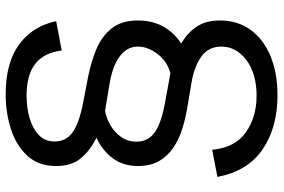

<svg xmlns="http://www.w3.org/2000/svg" viewBox="-174 -578 955 646"><g transform="rotate(-90 303.0 -254.5)"><path d="M305.7 202.1Q197.8 202.1 124.3 152.3Q50.8 102.5 31.2 0L122.6 -17.6Q129.4 58.6 180.7 95.2Q231.9 131.8 304.2 131.8Q378.4 131.8 424.1 97.7Q469.7 63.5 469.7 13.2Q469.7 -29.8 436.8 -53.7Q403.8 -77.6 350.1 -86.9L262.7 -101.6Q228.5 -107.4 194.1 -117.9Q159.7 -128.4 131.1 -147.2Q102.5 -166 85.2 -195.3Q67.9 -224.6 67.9 -267.6Q67.9 -315.9 93.3 -351.1Q118.7 -386.2 163.1 -407.2Q122.6 -426.3 95.2 -458Q67.9 -489.7 67.9 -542Q67.9 -602.1 102.5 -639.6Q137.2 -677.2 192.4 -694.8Q247.6 -712.4 308.6 -712.4Q415 -712.4 476.8 -667.2Q538.6 -622.1 555.2 -542.5L456.5 -523.9Q449.7 -582 412.6 -612.1Q375.5 -642.1 304.2 -642.1Q263.7 -642.1 228.5 -631.8Q193.4 -621.6 171.9 -600.6Q150.4 -579.6 150.4 -547.9Q150.4 -509.8 180.9 -487.5Q211.4 -465.3 279.8 -452.1L367.7 -435.1Q418 -425.3 461.2 -407.2Q504.4 -389.2 531 -355.7Q557.6 -322.3 557.6 -267.1Q557.6 -173.8 480 -121.6Q514.6 -102.1 536.1 -70.8Q557.6 -39.6 557.6 8.3Q557.6 68.4 525.9 111.8Q494.1 155.3 437.5 178.7Q380.9 202.1 305.7 202.1ZM379.9 -158.2Q419.9 -168.5 444.8 -201.4Q469.7 -234.4 469.7 -267.6Q469.7 -303.7 437.7 -328.1Q405.8 -352.5 345.2 -362.8L254.4 -377.9Q232.4 -375 208.3 -361.8Q184.1 -348.6 167 -325.9Q149.9 -303.2 149.9 -272Q149.9 -233.4 180.7 -211.2Q211.4 -189 280.8 -176.3Z"/></g></svg>

Font: Schibsted Grotesk
Style: Regular
Weight: 400
Designer: Bakken & Baeck AS, Henrik Kongsvoll
Foundry: Schibsted ASA
Version: Version 1.100; ttfautohint (v1.8.4.7-5d5b);gftools[0.9.25]